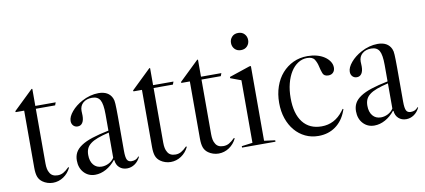

<svg xmlns="http://www.w3.org/2000/svg" viewBox="-62 -837 2344 1058"><g transform="rotate(-10 1110.5 -308.0)"><path d="M138 -519V-424H252L246 -408H138V-102Q138 -67 149 -50Q161 -26 194 -26Q211 -26 225.5 -34Q240 -42 258 -60L262 -57Q247 -26 220 -8Q193 10 161 10Q145 10 130 5Q115 0 104 -8Q87 -20 80 -38.5Q73 -57 73 -89V-409H26L24 -414L134 -520Z M398 7Q360 7 335.5 -19.5Q311 -46 311 -88Q311 -113 321.5 -132.5Q332 -152 356 -168Q380 -184 418 -196.5Q456 -209 511 -220V-311Q511 -369 498 -391.5Q485 -414 453 -414Q422 -414 403 -397.5Q384 -381 384 -353Q384 -348 384.5 -340.5Q385 -333 385 -326Q385 -300 375.5 -286Q366 -272 349 -272Q334 -272 324.5 -282Q315 -292 315 -308Q315 -332 338.5 -360Q362 -388 399 -408Q421 -420 445 -426.5Q469 -433 492 -433Q549 -433 568 -391Q571 -384 572.5 -377Q574 -370 574.5 -358.5Q575 -347 575.5 -330Q576 -313 576 -286V-95Q576 -59 583 -45.5Q590 -32 608 -32Q635 -32 648 -51L652 -49Q640 -24 620 -10.5Q600 3 577 3Q551 3 534 -12.5Q517 -28 515 -54L512 -55Q489 -26 459 -9.5Q429 7 398 7ZM441 -31Q461 -31 480 -40.5Q499 -50 511 -68V-209Q473 -200 447.5 -190.5Q422 -181 406.5 -169Q391 -157 384.5 -142Q378 -127 378 -107Q378 -72 395 -51.5Q412 -31 441 -31Z M797 -519V-424H911L905 -408H797V-102Q797 -67 808 -50Q820 -26 853 -26Q870 -26 884.5 -34Q899 -42 917 -60L921 -57Q906 -26 879 -8Q852 10 820 10Q804 10 789 5Q774 0 763 -8Q746 -20 739 -38.5Q732 -57 732 -89V-409H685L683 -414L793 -520Z M1065 -519V-424H1179L1173 -408H1065V-102Q1065 -67 1076 -50Q1088 -26 1121 -26Q1138 -26 1152.5 -34Q1167 -42 1185 -60L1189 -57Q1174 -26 1147 -8Q1120 10 1088 10Q1072 10 1057 5Q1042 0 1031 -8Q1014 -20 1007 -38.5Q1000 -57 1000 -89V-409H953L951 -414L1061 -520Z M1260 -578Q1260 -598 1273 -612Q1286 -626 1308 -626Q1330 -626 1343 -612Q1356 -598 1356 -578Q1356 -558 1343 -544Q1330 -530 1308 -530Q1286 -530 1273 -544Q1260 -558 1260 -578ZM1407 -8V0H1220V-8L1281 -16V-366L1222 -388V-395L1338 -434H1346V-16Z M1662 -434Q1690 -434 1714 -427.5Q1738 -421 1756 -409Q1774 -397 1784.5 -381Q1795 -365 1795 -347Q1795 -330 1785 -319.5Q1775 -309 1758 -309Q1734 -309 1727 -327Q1720 -345 1715.5 -366.5Q1711 -388 1700 -406Q1689 -424 1658 -424Q1631 -424 1607.5 -409Q1584 -394 1567 -367Q1550 -340 1540.5 -303Q1531 -266 1531 -222Q1531 -134 1568 -86.5Q1605 -39 1673 -39Q1746 -39 1794 -102L1803 -114L1807 -112L1803 -101Q1783 -48 1742.5 -19Q1702 10 1647 10Q1607 10 1573.5 -6Q1540 -22 1515.5 -51Q1491 -80 1477.5 -119.5Q1464 -159 1464 -207Q1464 -256 1478.5 -298Q1493 -340 1519.5 -370Q1546 -400 1582 -417Q1618 -434 1662 -434Z M1960 7Q1922 7 1897.5 -19.5Q1873 -46 1873 -88Q1873 -113 1883.5 -132.5Q1894 -152 1918 -168Q1942 -184 1980 -196.5Q2018 -209 2073 -220V-311Q2073 -369 2060 -391.5Q2047 -414 2015 -414Q1984 -414 1965 -397.5Q1946 -381 1946 -353Q1946 -348 1946.5 -340.5Q1947 -333 1947 -326Q1947 -300 1937.5 -286Q1928 -272 1911 -272Q1896 -272 1886.5 -282Q1877 -292 1877 -308Q1877 -332 1900.5 -360Q1924 -388 1961 -408Q1983 -420 2007 -426.5Q2031 -433 2054 -433Q2111 -433 2130 -391Q2133 -384 2134.5 -377Q2136 -370 2136.5 -358.5Q2137 -347 2137.5 -330Q2138 -313 2138 -286V-95Q2138 -59 2145 -45.5Q2152 -32 2170 -32Q2197 -32 2210 -51L2214 -49Q2202 -24 2182 -10.5Q2162 3 2139 3Q2113 3 2096 -12.5Q2079 -28 2077 -54L2074 -55Q2051 -26 2021 -9.5Q1991 7 1960 7ZM2003 -31Q2023 -31 2042 -40.5Q2061 -50 2073 -68V-209Q2035 -200 2009.5 -190.5Q1984 -181 1968.5 -169Q1953 -157 1946.5 -142Q1940 -127 1940 -107Q1940 -72 1957 -51.5Q1974 -31 2003 -31Z"/></g></svg>

Font: Libre Caslon Display
Style: Regular
Weight: 400
Designer: Pablo Impallari, Rodrigo Fuenzalida
Foundry: Pablo Impallari, Rodrigo Fuenzalida
Version: Version 1.002; ttfautohint (v1.5)